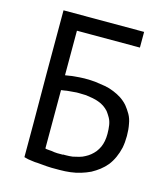

<svg xmlns="http://www.w3.org/2000/svg" viewBox="-105 -765 746 854"><g transform="rotate(15 268.5 -338.0)"><path d="M83 -6.8Q91.8 -3.9 101.6 -2Q112.3 -1 123 1Q133.8 2.9 145.5 2.9Q156.2 3.9 168 4.9Q179.7 5.9 190.4 6.8Q202.1 7.8 211.9 7.8Q221.7 7.8 231.4 7.8Q241.2 7.8 249 7.8Q274.4 7.8 297.9 4.9Q322.3 2 344.7 -4.9Q367.2 -11.7 387.7 -21.5Q407.2 -32.2 423.8 -44.9Q441.4 -58.6 455.1 -75.2Q468.8 -92.8 478.5 -114.3Q488.3 -135.7 494.1 -161.1Q499 -186.5 499 -215.8Q499 -245.1 494.1 -269.5Q490.2 -293.9 479.5 -312.5Q468.8 -331.1 456.1 -346.7Q442.4 -362.3 424.8 -374Q408.2 -384.8 388.7 -392.6Q368.2 -401.4 345.7 -405.3Q323.2 -409.2 299.8 -412.1Q276.4 -414.1 251 -414.1Q240.2 -414.1 228.5 -413.1Q216.8 -412.1 204.1 -411.1Q192.4 -410.2 182.6 -408.2Q171.9 -407.2 163.1 -405.3Q163.1 -473.6 163.1 -610.4Q235.4 -610.4 453.1 -610.4Q453.1 -628.9 453.1 -682.6Q360.4 -682.6 82 -682.6Q82 -643.6 82 -571.3Q82 -498 82 -391.6Q83 -259.8 83 -163.1Q83 -67.4 83 -6.8ZM232.4 -61.5Q225.6 -61.5 219.7 -61.5Q212.9 -62.5 206.1 -62.5Q199.2 -63.5 193.4 -64.5Q187.5 -64.5 181.6 -65.4Q175.8 -65.4 170.9 -66.4Q167 -66.4 163.1 -68.4Q163.1 -158.2 163.1 -336.9Q166 -336.9 169.9 -337.9Q173.8 -337.9 177.7 -338.9Q182.6 -339.8 188.5 -340.8Q193.4 -340.8 199.2 -341.8Q207 -342.8 222.7 -343.8Q228.5 -343.8 233.4 -344.7Q239.3 -344.7 243.2 -344.7Q259.8 -344.7 276.4 -343.8Q292 -341.8 307.6 -338.9Q323.2 -335.9 335.9 -331.1Q349.6 -326.2 361.3 -318.4Q373 -310.5 382.8 -299.8Q391.6 -288.1 399.4 -274.4Q407.2 -260.7 410.2 -242.2Q413.1 -223.6 413.1 -202.1Q413.1 -184.6 410.2 -168.9Q407.2 -153.3 401.4 -140.6Q395.5 -127.9 386.7 -116.2Q377.9 -105.5 367.2 -96.7Q356.4 -87.9 344.7 -82Q333 -75.2 318.4 -71.3Q304.7 -67.4 290 -64.5Q274.4 -62.5 258.8 -62.5Q255.9 -62.5 250 -62.5Q250 -62.5 249 -62.5Q249 -62.5 248 -62.5Q248 -62.5 246.1 -62.5Q246.1 -62.5 245.1 -61.5Q245.1 -61.5 244.1 -61.5Q244.1 -61.5 243.2 -61.5Q243.2 -61.5 242.2 -61.5Q242.2 -61.5 241.2 -61.5Q241.2 -61.5 240.2 -61.5Q240.2 -61.5 239.3 -61.5Q239.3 -61.5 238.3 -61.5Q238.3 -61.5 237.3 -61.5Q237.3 -61.5 236.3 -61.5Q236.3 -61.5 235.4 -61.5Q235.4 -61.5 234.4 -61.5Q234.4 -61.5 232.4 -61.5Z"/></g></svg>

Font: Aptus Gothic JP
Style: Medium
Weight: 400
Designer: Fuminori Ogawa / Motoya
Version: Version 1